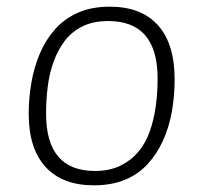

<svg xmlns="http://www.w3.org/2000/svg" viewBox="-20 -549 609 575"><path d="M261 6Q167 6 116.5 -49Q66 -104 66 -208Q66 -255 74 -301.5Q82 -348 99.5 -389Q117 -430 145 -461.5Q173 -493 213.5 -511Q254 -529 309 -529Q403 -529 453 -473.5Q503 -418 503 -311Q503 -261 494.5 -214Q486 -167 468 -127.5Q450 -88 422 -57.5Q394 -27 354 -10.5Q314 6 261 6ZM264 -37Q308 -37 340 -52.5Q372 -68 394 -94Q416 -120 428.5 -155.5Q441 -191 446.5 -231Q452 -271 452 -314Q452 -400 415 -443Q378 -486 304 -486Q260 -486 228 -470.5Q196 -455 175 -428Q154 -401 141 -365.5Q128 -330 123 -290Q118 -250 118 -208Q118 -123 154.5 -80Q191 -37 264 -37Z"/></svg>

Font: Asap ExtraLight
Style: Italic
Weight: 250
Italic angle: -6°
Version: Version 3.001